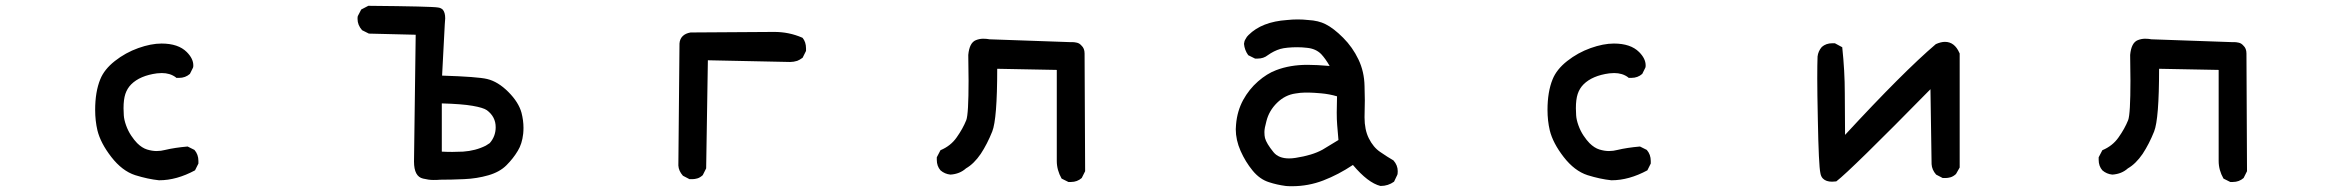

<svg xmlns="http://www.w3.org/2000/svg" viewBox="-20 -605 8040 661"><path d="M307.6 -226.6Q307.6 -289.1 325.2 -332Q338.9 -366.2 375.5 -395Q412.1 -423.8 456.1 -439.5Q500 -455.1 536.1 -455.1Q593.8 -455.1 623 -425.8Q645.5 -403.3 645.5 -379.9Q645.5 -374 644.5 -372.1L633.8 -350.6Q618.2 -336.9 596.7 -336.9Q593.8 -336.9 586.9 -336.9L585 -338.9Q565.4 -353.5 537.1 -353.5Q529.3 -353.5 520.5 -352.5Q461.9 -344.7 431.6 -314.5Q418 -300.8 411.6 -281.7Q405.3 -262.7 405.3 -232.4Q405.3 -223.6 406.2 -208Q407.2 -192.4 414.1 -173.3Q420.9 -154.3 431.6 -138.2Q442.4 -122.1 452.1 -112.3Q468.8 -95.7 486.3 -90.3Q503.9 -85 519 -85Q534.2 -85 548.8 -88.9Q581.1 -96.7 626 -100.6L649.4 -88.9Q663.1 -73.2 663.1 -50.8Q663.1 -47.9 663.1 -42L651.4 -18.6Q587.9 15.6 528.3 15.6H527.3Q489.3 11.7 445.3 -2Q400.4 -16.6 363.3 -64.5Q326.2 -112.3 315.4 -156.2Q307.6 -189.5 307.6 -226.6Z M1782.2 -165Q1782.2 -154.3 1781.2 -144.5Q1777.3 -109.4 1762.7 -85.9Q1747.1 -59.6 1723.6 -36.1Q1700.2 -12.7 1661.1 -1.5Q1622.1 9.8 1578.1 11.7Q1534.2 13.7 1495.1 13.7Q1487.3 14.6 1471.7 14.6Q1456.1 14.6 1436.5 9.8Q1405.3 2.9 1405.3 -48.8Q1405.3 -49.8 1411.1 -485.4L1250 -489.3L1226.6 -501Q1210.9 -518.6 1210.9 -540Q1210.9 -547.9 1211.9 -549.8L1223.6 -572.3L1248 -585Q1468.8 -583 1488.3 -579.1Q1497.1 -578.1 1503.9 -572.3Q1512.7 -562.5 1512.7 -542Q1512.7 -538.1 1511.2 -520.5Q1509.8 -502.9 1502 -344.7Q1625 -340.8 1657.2 -333Q1694.3 -324.2 1730 -288.6Q1765.6 -252.9 1775.4 -216.8Q1782.2 -190.4 1782.2 -165ZM1501 -83Q1518.6 -82 1537.1 -82Q1555.7 -82 1574.2 -83Q1617.2 -85.9 1652.3 -103.5L1666 -112.3Q1686.5 -135.7 1686.5 -167Q1686.5 -203.1 1656.2 -225.6Q1643.6 -234.4 1606.9 -240.7Q1570.3 -247.1 1501 -249Z M2754.9 -438.5Q2754.9 -435.5 2754.9 -429.7L2743.2 -406.2Q2732.4 -398.4 2724.6 -395.5Q2711.9 -391.6 2700.2 -391.6L2417 -397.5L2411.1 -25.4L2399.4 -2Q2389.6 6.8 2380.4 9.3Q2371.1 11.7 2365.2 11.7Q2359.4 11.7 2353.5 11.7L2331.1 0Q2316.4 -16.6 2315.4 -35.2L2319.3 -455.1Q2320.3 -470.7 2330.1 -480.5Q2339.8 -490.2 2357.4 -493.2L2645.5 -495.1Q2696.3 -495.1 2741.2 -475.6L2743.2 -474.6Q2754.9 -460 2754.9 -438.5Z M3618.2 -50.8Q3618.2 -54.7 3618.2 -58.6V-364.3L3413.1 -368.2Q3413.1 -195.3 3396 -152.3Q3378.9 -109.4 3356.4 -75.2Q3333 -41 3305.7 -25.4Q3284.2 -5.9 3252 -3.9Q3232.4 -5.9 3217.8 -18.6Q3205.1 -33.2 3205.1 -54.7Q3205.1 -57.6 3205.1 -63.5L3217.8 -87.9Q3252.9 -102.5 3273.4 -131.8Q3294.9 -162.1 3306.6 -191.4Q3314.5 -211.9 3314.5 -327.1Q3314.5 -365.2 3313.5 -415Q3313.5 -415 3313.5 -416Q3317.4 -458 3339.8 -466.8Q3352.5 -471.7 3364.7 -471.7Q3377 -471.7 3386.7 -469.7L3663.1 -460Q3666 -460 3672.4 -460Q3678.7 -460 3687.5 -458Q3696.3 -456.1 3703.1 -448.2Q3713.9 -438.5 3713.9 -420.9Q3713.9 -419.9 3713.9 -418.9L3715.8 -15.6L3704.1 7.8Q3688.5 21.5 3667 21.5Q3664.1 21.5 3658.2 21.5L3634.8 9.8Q3618.2 -19.5 3618.2 -50.8Z M4678.7 -259.8 4677.7 -201.2Q4677.7 -158.2 4692.4 -128.9Q4708 -97.7 4731.4 -82Q4756.8 -64.5 4777.3 -52.7Q4792 -36.1 4792 -15.6Q4792 -4.9 4790 -2L4779.3 20.5Q4758.8 35.2 4733.4 35.2H4732.4Q4689.5 24.4 4637.7 -37.1Q4587.9 -3.9 4536.1 16.1Q4484.4 36.1 4427.7 36.1Q4413.1 36.1 4406.2 35.2Q4376 31.2 4349.6 22.5Q4317.4 12.7 4292.5 -17.6Q4267.6 -47.9 4251 -85.4Q4234.4 -123 4234.4 -160.2Q4234.4 -168 4235.4 -176.8Q4239.3 -222.7 4259.8 -260.7Q4280.3 -297.9 4311 -324.7Q4341.8 -351.6 4373 -363.3Q4420.9 -381.8 4481.4 -381.8Q4512.7 -381.8 4557.6 -377.9Q4543 -403.3 4528.3 -418.9Q4509.8 -437.5 4479.5 -440.4Q4462.9 -442.4 4445.8 -442.4Q4428.7 -442.4 4413.6 -440.9Q4398.4 -439.5 4387.7 -436.5Q4365.2 -429.7 4344.7 -415Q4330.1 -403.3 4309.6 -403.3Q4306.6 -403.3 4300.8 -403.3L4277.3 -415Q4264.6 -432.6 4262.7 -454.1Q4263.7 -463.9 4267.6 -469.7Q4272.5 -479.5 4278.3 -484.4Q4324.2 -530.3 4411.1 -536.1Q4429.7 -538.1 4447.8 -538.1Q4465.8 -538.1 4483.4 -536.1Q4519.5 -534.2 4543.9 -521.5Q4571.3 -507.8 4604 -475.1Q4636.7 -442.4 4656.7 -400.4Q4676.8 -358.4 4677.7 -308.6Q4678.7 -284.2 4678.7 -259.8ZM4583 -273.4Q4556.6 -281.2 4528.3 -283.7Q4500 -286.1 4490.2 -286.1Q4480.5 -286.1 4469.2 -286.1Q4458 -286.1 4440.4 -283.2Q4404.3 -278.3 4376.5 -251Q4348.6 -223.6 4339.8 -187.5Q4333 -163.1 4333 -150.4Q4333 -137.7 4335 -129.9Q4339.8 -111.3 4364.3 -81.1Q4381.8 -59.6 4418 -59.6Q4428.7 -59.6 4440.4 -61.5Q4498 -70.3 4533.2 -89.8L4587.9 -123Q4585 -156.2 4583.5 -174.8Q4582 -193.4 4582 -217.3Q4582 -241.2 4583 -273.4Z M5307.6 -226.6Q5307.6 -289.1 5325.2 -332Q5338.9 -366.2 5375.5 -395Q5412.1 -423.8 5456.1 -439.5Q5500 -455.1 5536.1 -455.1Q5593.8 -455.1 5623 -425.8Q5645.5 -403.3 5645.5 -379.9Q5645.5 -374 5644.5 -372.1L5633.8 -350.6Q5618.2 -336.9 5596.7 -336.9Q5593.8 -336.9 5586.9 -336.9L5585 -338.9Q5565.4 -353.5 5537.1 -353.5Q5529.3 -353.5 5520.5 -352.5Q5461.9 -344.7 5431.6 -314.5Q5418 -300.8 5411.6 -281.7Q5405.3 -262.7 5405.3 -232.4Q5405.3 -223.6 5406.2 -208Q5407.2 -192.4 5414.1 -173.3Q5420.9 -154.3 5431.6 -138.2Q5442.4 -122.1 5452.1 -112.3Q5468.8 -95.7 5486.3 -90.3Q5503.9 -85 5519 -85Q5534.2 -85 5548.8 -88.9Q5581.1 -96.7 5626 -100.6L5649.4 -88.9Q5663.1 -73.2 5663.1 -50.8Q5663.1 -47.9 5663.1 -42L5651.4 -18.6Q5587.9 15.6 5528.3 15.6H5527.3Q5489.3 11.7 5445.3 -2Q5400.4 -16.6 5363.3 -64.5Q5326.2 -112.3 5315.4 -156.2Q5307.6 -189.5 5307.6 -226.6Z M6287.1 20.5Q6266.6 20.5 6255.9 9.8Q6249 2.9 6247.1 -8.8Q6241.2 -35.2 6238.3 -192.4Q6236.3 -286.1 6236.3 -335.4Q6236.3 -384.8 6237.3 -409.2V-410.2Q6239.3 -428.7 6252 -443.4Q6266.6 -456.1 6288.1 -456.1Q6291 -456.1 6296.9 -456.1L6322.3 -442.4Q6331.1 -359.4 6331.1 -284.7Q6331.1 -210 6332 -140.6Q6532.2 -357.4 6644.5 -453.1Q6662.1 -460.9 6675.8 -460.9Q6709 -460.9 6725.6 -422.9L6726.6 -420.9V-28.3L6713.9 -5.9Q6704.1 2.9 6694.8 5.4Q6685.5 7.8 6679.7 7.8Q6673.8 7.8 6668 7.8L6645.5 -3.9Q6630.9 -20.5 6629.9 -40L6626 -297.9Q6351.6 -18.6 6301.8 19.5Q6293 20.5 6287.1 20.5Z M7618.2 -50.8Q7618.2 -54.7 7618.2 -58.6V-364.3L7413.1 -368.2Q7413.1 -195.3 7396 -152.3Q7378.9 -109.4 7356.4 -75.2Q7333 -41 7305.7 -25.4Q7284.2 -5.9 7252 -3.9Q7232.4 -5.9 7217.8 -18.6Q7205.1 -33.2 7205.1 -54.7Q7205.1 -57.6 7205.1 -63.5L7217.8 -87.9Q7252.9 -102.5 7273.4 -131.8Q7294.9 -162.1 7306.6 -191.4Q7314.5 -211.9 7314.5 -327.1Q7314.5 -365.2 7313.5 -415Q7313.5 -415 7313.5 -416Q7317.4 -458 7339.8 -466.8Q7352.5 -471.7 7364.7 -471.7Q7377 -471.7 7386.7 -469.7L7663.1 -460Q7666 -460 7672.4 -460Q7678.7 -460 7687.5 -458Q7696.3 -456.1 7703.1 -448.2Q7713.9 -438.5 7713.9 -420.9Q7713.9 -419.9 7713.9 -418.9L7715.8 -15.6L7704.1 7.8Q7688.5 21.5 7667 21.5Q7664.1 21.5 7658.2 21.5L7634.8 9.8Q7618.2 -19.5 7618.2 -50.8Z"/></svg>

Font: JasonHandwriting2
Style: SemiBold
Weight: 600
Version: Version 1.04.7